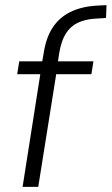

<svg xmlns="http://www.w3.org/2000/svg" viewBox="-20 -728 435 748"><path d="M68 0 137 -439H47L55 -489H160L142 -474L150 -520Q159 -580 184.5 -619.5Q210 -659 252.5 -680.5Q295 -702 355 -706L395 -708L393 -658L346 -655Q310 -652 282.5 -639Q255 -626 237 -598Q219 -570 211 -523L204 -477L194 -489H344L336 -439H199L129 0Z"/></svg>

Font: Nunito Sans 10pt SemiCondensed Light
Style: Italic
Weight: 300
Width: 4
Italic angle: -9°
Designer: Vernon Adams
Foundry: Vernon Adams
Version: Version 3.101;gftools[0.9.27]